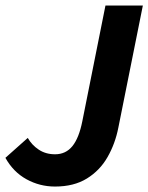

<svg xmlns="http://www.w3.org/2000/svg" viewBox="-26 -672 544 704"><path d="M175.7 12Q119.8 12 71.3 -14.6Q22.8 -41.2 -6.2 -93.3L75.8 -166.3Q90.6 -140.2 116.1 -123.3Q141.6 -106.3 176 -106.3Q215.2 -106.3 239.5 -136.2Q263.7 -166.1 275.9 -227.7L360.7 -651.8H497.8L408 -204.3Q396.4 -145.1 368.3 -96Q340.2 -46.8 292.5 -17.4Q244.9 12 175.7 12Z"/></svg>

Font: Source Sans Variable
Style: Italic
Weight: 200
Italic angle: -11°
Designer: Paul D. Hunt
Foundry: Adobe Systems Incorporated
Version: Version 3.006;hotconv 1.0.111;makeotfexe 2.5.65597